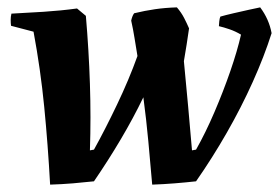

<svg xmlns="http://www.w3.org/2000/svg" viewBox="-20 -492 757 521"><path d="M116 9Q110 -100 100 -202Q90 -304 71 -406L10 -422Q9 -429 9 -438Q9 -447 11 -455Q51 -457 98 -460Q145 -463 189 -469L213 -449Q221 -356 224 -264.5Q227 -173 224 -84L235 -86Q265 -140 297.5 -208Q330 -276 353 -340Q349 -364 345 -389Q341 -414 336 -436Q337 -441 339 -446.5Q341 -452 344 -456Q373 -463 400.5 -467Q428 -471 460 -472Q472 -458 479.5 -443.5Q487 -429 493 -415Q490 -394 486.5 -371.5Q483 -349 479 -326Q485 -264 490.5 -203.5Q496 -143 501 -84L512 -86Q538 -132 562 -188Q586 -244 605 -299Q624 -354 634 -398Q619 -407 603 -412.5Q587 -418 574 -421Q574 -425 575 -434Q576 -443 578 -447Q592 -451 613.5 -456Q635 -461 655.5 -465.5Q676 -470 686 -472Q710 -440 717 -402Q697 -339 666 -270Q635 -201 595.5 -132Q556 -63 512 0Q485 3 454 5.5Q423 8 393 9Q388 -49 382.5 -108.5Q377 -168 369 -228Q342 -172 308 -114.5Q274 -57 235 0Q208 3 178 5.5Q148 8 116 9Z"/></svg>

Font: Labrada
Style: Bold Italic
Weight: 700
Italic angle: -7°
Designer: Mercedes Jáuregui
Foundry: Omnibus-Type Team
Version: Version 1.000; ttfautohint (v1.8.4.7-5d5b)